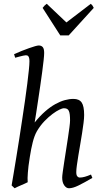

<svg xmlns="http://www.w3.org/2000/svg" viewBox="-20 -985 534 1025"><path d="M473.1 -35.2Q427.7 -8.8 398.2 5.6Q368.7 20 348.1 20Q334 20 323 4.6Q312 -10.7 312 -37.1Q312 -45.9 315.2 -68.6Q318.4 -91.3 323 -121.6Q327.6 -151.9 333 -186Q338.4 -220.2 343 -251Q347.7 -281.7 350.8 -306.2Q354 -330.6 354 -341.8Q354 -360.4 352.5 -372.8Q351.1 -385.3 347.4 -393.1Q343.8 -400.9 337.2 -404.1Q330.6 -407.2 319.8 -407.2Q313.5 -407.2 297.4 -399.7Q281.2 -392.1 260.5 -376.7Q239.7 -361.3 217.5 -338.4Q195.3 -315.4 176.8 -284.2Q163.6 -260.7 154.8 -225.8Q146 -190.9 139.2 -147Q134.8 -120.1 132.3 -99.6Q129.9 -79.1 128.7 -63.2Q127.4 -47.4 127.2 -34.9Q127 -22.5 127.9 -12.2Q121.6 -8.8 112.1 -4.6Q102.5 -0.5 92.5 3.9Q82.5 8.3 73.2 12.5Q64 16.6 58.1 20L42 4.9Q46.4 -21.5 53 -60.3Q59.6 -99.1 67.1 -145.8Q74.7 -192.4 82.8 -244.1Q90.8 -295.9 98.6 -347.4Q106.4 -398.9 113.5 -448Q120.6 -497.1 125.7 -538.3Q130.9 -579.6 134 -610.6Q137.2 -641.6 137.2 -657.2Q137.2 -668.5 135.5 -675Q133.8 -681.6 131.1 -684.8Q128.4 -688 124.8 -689Q121.1 -689.9 117.2 -689.9Q112.3 -689.9 103.3 -687.7Q94.2 -685.5 84.5 -683.1Q73.2 -680.2 61 -676.8L55.2 -695.8Q75.7 -705.1 96.4 -713.4Q117.2 -721.7 135.3 -728Q153.3 -734.4 167 -738.3Q180.7 -742.2 187 -742.2Q200.7 -742.2 208.3 -733.4Q215.8 -724.6 215.8 -702.1Q215.8 -690.4 212.9 -663.3Q210 -636.2 205.3 -601.1Q200.7 -565.9 194.8 -525.9Q189 -485.8 183.3 -448.5Q177.7 -411.1 172.9 -379.9Q168 -348.6 165 -331.1Q193.4 -366.2 221.2 -390.4Q249 -414.6 275.4 -429.2Q301.8 -443.8 325.9 -450.4Q350.1 -457 372.1 -457Q402.8 -457 416 -437.7Q429.2 -418.5 429.2 -371.1Q429.2 -354 426 -328.6Q422.9 -303.2 418.2 -273.9Q413.6 -244.6 408.2 -213.4Q402.8 -182.1 398.2 -154.1Q393.6 -126 390.4 -102.8Q387.2 -79.6 387.2 -65.9Q387.2 -49.3 393.1 -43.2Q398.9 -37.1 404.8 -37.1Q418.5 -37.1 433.1 -41.3Q447.8 -45.4 465.8 -53.2ZM346.7 -795.9H301.8L207.5 -942.9Q214.4 -952.1 218.3 -955.6Q222.2 -959 229.5 -964.8L334.5 -865.2L464.8 -964.8Q470.7 -959.5 473.4 -955.8Q476.1 -952.1 480.5 -942.9Z"/></svg>

Font: Gentium Plus Am
Style: Italic
Weight: 400
Italic angle: -8°
Designer: J. Victor Gaultney, Annie Olsen, Iska Routamaa, Becca Hirsbrunner
Foundry: SIL International
Version: Version 5.000